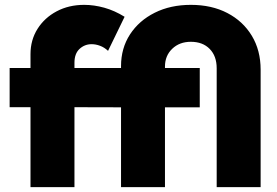

<svg xmlns="http://www.w3.org/2000/svg" viewBox="-20 -767 1137 787"><path d="M1048.3 0H868.2V-487.3Q868.2 -537.1 839.6 -566.4Q811 -595.7 762.2 -595.7Q715.8 -595.7 686 -567.1Q656.2 -538.6 656.2 -494.1V-488.3H798.8V-327.1H656.2V0H476.1V-327.1L285.2 -327.6V0H105V-327.6H19.5V-488.3H105V-544.9Q105 -603 133.8 -648.7Q162.6 -694.3 212.4 -720.7Q262.2 -747.1 325.2 -747.1Q365.2 -747.1 407.5 -735.4Q449.7 -723.6 490.7 -698.2L422.9 -558.6Q407.7 -572.8 390.1 -579.3Q372.6 -585.9 355.5 -585.9Q327.1 -585.9 306.2 -566.7Q285.2 -547.4 285.2 -509.8V-488.3H476.1V-496.1Q476.1 -569.3 512.9 -626Q549.8 -682.6 614.3 -714.8Q678.7 -747.1 762.2 -747.1Q847.7 -747.1 911.9 -713.6Q976.1 -680.2 1012.2 -620.4Q1048.3 -560.5 1048.3 -481.4Z"/></svg>

Font: Kumbh Sans Black
Style: Regular
Weight: 900
Version: Version 1.005